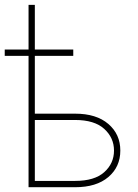

<svg xmlns="http://www.w3.org/2000/svg" viewBox="-31 -783 579 803"><path d="M114.7 -281.2V-26.4H283.2Q364.3 -26.4 405 -63Q445.8 -99.6 445.8 -153.3Q445.8 -207 404.8 -244.1Q363.8 -281.2 283.2 -281.2ZM275.4 -549.3H114.7V-307.6H283.2Q372.1 -307.6 422.1 -264.6Q472.2 -221.7 472.2 -153.3Q472.2 -85 422.1 -42.5Q372.1 0 283.2 0H88.4V-549.3H-11.2V-575.7H88.4V-762.7H114.7V-575.7H275.4Z"/></svg>

Font: Roboto-Thin
Style: Regular
Weight: 250
Designer: Google
Version: Version 1.100141; 2013; ttfautohint (v0.94.14-c901) -l 8 -r 